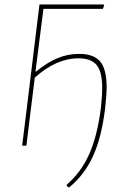

<svg xmlns="http://www.w3.org/2000/svg" viewBox="-20 -657 573 866"><path d="M461 -263Q461 -232 454 -167Q438 -36 399 48.5Q360 133 291 189L281 182V176Q346 120 382.5 38Q419 -44 435 -170Q441 -223 441 -261Q441 -333 416 -363.5Q391 -394 334 -394Q234 -394 137 -307L123 -195L99 0H80L104 -195L158 -637H447L450 -633L444 -617H176L140 -335H144Q192 -375 239 -394.5Q286 -414 336 -414Q403 -414 432 -379.5Q461 -345 461 -263Z"/></svg>

Font: Luna Sans Thin
Style: Italic
Weight: 250
Italic angle: -7°
Designer: Juan Pablo del Peral
Foundry: Huerta Tipografica
Version: Version 2.001; ttfautohint (v1.5)